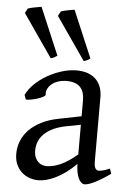

<svg xmlns="http://www.w3.org/2000/svg" viewBox="-53 -767 565 823"><g transform="rotate(5 229.5 -356.0)"><path d="M171.9 -48.8Q201.2 -48.8 234.1 -63.7Q267.1 -78.6 304.2 -110.8V-238.3L246.1 -227.1Q212.9 -221.2 188.7 -210Q164.6 -198.7 148.9 -183.6Q133.3 -168.5 126 -150.1Q118.7 -131.8 118.7 -111.8Q118.7 -92.3 124.5 -80.1Q130.4 -67.9 138.9 -60.8Q147.5 -53.7 156.5 -51.3Q165.5 -48.8 171.9 -48.8ZM452.1 -40Q410.6 -11.2 383.5 1.7Q356.4 14.6 342.8 14.6Q326.7 14.6 315.9 -7.8Q305.2 -30.3 304.2 -69.8Q282.2 -47.9 260.3 -31.7Q238.3 -15.6 217.3 -5.4Q196.3 4.9 177.5 9.8Q158.7 14.6 143.1 14.6Q125.5 14.6 106.9 8.8Q88.4 2.9 73.5 -9.8Q58.6 -22.5 48.8 -42.5Q39.1 -62.5 39.1 -90.8Q39.1 -119.6 49.6 -145.8Q60.1 -171.9 80.8 -193.4Q101.6 -214.8 132.3 -230.7Q163.1 -246.6 204.1 -254.9L304.2 -274.9V-342.8Q304.2 -359.4 300.3 -373.8Q296.4 -388.2 287.1 -398.7Q277.8 -409.2 262 -414.8Q246.1 -420.4 222.2 -419.9Q206.5 -419.4 191.4 -414.6Q176.3 -409.7 165 -400.9Q153.8 -392.1 147.5 -380.1Q141.1 -368.2 142.6 -353.5Q143.1 -349.1 132.6 -343.5Q122.1 -337.9 107.7 -333.5Q93.3 -329.1 79.3 -326.7Q65.4 -324.2 59.6 -325.7L52.7 -344.7Q64 -369.1 86.9 -391.6Q109.9 -414.1 139.4 -431.2Q168.9 -448.2 201.9 -458.5Q234.9 -468.8 265.6 -468.8Q319.3 -468.8 348.4 -440.7Q377.4 -412.6 377.4 -362.3V-86.9Q377.4 -66.4 382.8 -57.6Q388.2 -48.8 397 -48.8Q403.8 -48.8 414.6 -51.3Q425.3 -53.7 444.8 -62ZM165.5 -694.8 176.3 -714.8Q181.2 -716.8 188.7 -718.5Q196.3 -720.2 204.3 -721.9Q212.4 -723.6 220.5 -724.9Q228.5 -726.1 234.4 -727.1L320.3 -524.4Q310.5 -518.6 305.7 -515.9Q300.8 -513.2 292.5 -511.2ZM23.4 -694.8 34.2 -714.8Q39.6 -716.8 46.9 -718.5Q54.2 -720.2 62.3 -721.9Q70.3 -723.6 78.4 -724.9Q86.4 -726.1 92.3 -727.1L178.2 -524.4Q169.4 -518.6 164.6 -515.9Q159.7 -513.2 150.4 -511.2Z"/></g></svg>

Font: Akkhara
Style: Regular
Weight: 400
Designer: J. Victor Gaultney
Version: Version 1.00 June 13, 2006, initial release